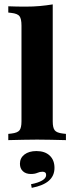

<svg xmlns="http://www.w3.org/2000/svg" viewBox="-20 -651 345 892"><path d="M152.4 -2.4Q117.7 -2.4 87.1 -1.6Q56.5 -0.8 18.5 0V-29L33.1 -30.6Q61.3 -33.9 70.6 -45.6Q79.8 -57.3 79.8 -87.1V-209.7H225V-87.1Q225 -57.3 234.3 -45.6Q243.5 -33.9 271.8 -30.6L286.3 -29V0Q248.4 -0.8 217.7 -1.6Q187.1 -2.4 152.4 -2.4ZM79.8 -209.7V-532.3Q79.8 -563.7 70.6 -575.8Q61.3 -587.9 32.3 -591.1L18.5 -592.7V-621.8Q40.3 -621 58.1 -620.6Q75.8 -620.2 98.4 -620.2Q134.7 -620.2 165.3 -623Q196 -625.8 225 -630.6V-621.8V-209.7ZM127.4 221.8 124.2 204.8Q157.3 198.4 175.8 187.5Q194.4 176.6 194.4 162.1Q194.4 146.8 177.4 146.8Q165.3 146.8 153.6 152Q141.9 157.3 123.4 157.3Q100 157.3 86.3 144.4Q72.6 131.5 72.6 109.7Q72.6 83.1 93.5 66.9Q114.5 50.8 149.2 50.8Q188.7 50.8 210.9 71.8Q233.1 92.7 233.1 129Q233.1 165.3 207.3 188.3Q181.5 211.3 127.4 221.8Z"/></svg>

Font: Playfair 5pt SemiExpanded Light Black
Style: Regular
Weight: 900
Version: Version 2.203